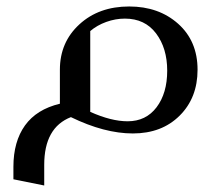

<svg xmlns="http://www.w3.org/2000/svg" viewBox="-20 -406 666 587"><path d="M163.1 -192.9Q163.1 -276.9 222.7 -331.5Q282.2 -386.2 375 -386.2Q465.3 -386.2 524.7 -333.3Q584 -280.3 584 -192.9Q584 -106.9 529.3 -52.5Q474.6 2 386.2 2Q299.3 2 196.8 -47.9Q115.2 -16.1 115.2 98.1V161.1L21 142.1V104Q21 26.9 56.4 -22.5Q91.8 -71.8 163.1 -88.9ZM361.8 -349.1Q333 -349.1 304.7 -338.9Q276.4 -328.6 255.9 -311V-64Q320.3 -35.2 370.1 -35.2Q426.3 -35.2 458.7 -78.1Q491.2 -121.1 491.2 -189.9Q491.2 -258.8 457 -304Q422.9 -349.1 361.8 -349.1Z"/></svg>

Font: Wesal
Style: Regular
Weight: 300
Designer: Ahmed zaza
Foundry: Ahmed zaza
Version: Version 2.01